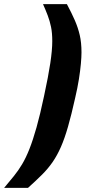

<svg xmlns="http://www.w3.org/2000/svg" viewBox="-93 -763 437 933"><path d="M-73 150Q-47 119 -25.5 92.5Q-4 66 14.5 35Q33 4 50 -39Q67 -82 84.5 -144Q102 -206 121 -296Q142 -393 151.5 -456.5Q161 -520 161 -563Q161 -603 155 -632Q149 -661 139 -687.5Q129 -714 116 -743H232Q255 -700 270.5 -664.5Q286 -629 294.5 -592.5Q303 -556 303 -508Q303 -486 300 -453Q297 -420 290.5 -378.5Q284 -337 272 -286Q254 -205 237.5 -147.5Q221 -90 203 -49Q185 -8 163 24Q141 56 111.5 85.5Q82 115 43 150Z"/></svg>

Font: Saira SemiCondensed ExtraBold
Style: Italic
Weight: 800
Width: 4
Italic angle: -12°
Designer: Hector Gatti with collaboration of the Omnibus-Type team
Foundry: Omnibus-Type
Version: Version 1.101